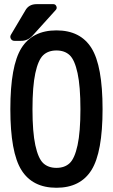

<svg xmlns="http://www.w3.org/2000/svg" viewBox="-20 -885 540 915"><path d="M312 -622.1Q288.1 -644.5 249 -644.5Q210 -644.5 186 -622.1Q162.1 -599.6 148.4 -536.6Q134.8 -473.6 134.8 -364.7Q134.8 -255.9 148.4 -192.9Q162.1 -129.9 186 -107.4Q210 -85 249 -85Q288.1 -85 312 -107.4Q335.9 -129.9 349.6 -192.9Q363.3 -255.9 363.3 -364.7Q363.3 -473.6 349.6 -536.6Q335.9 -599.6 312 -622.1ZM416 -74.7Q363.3 9.8 249 9.8Q134.8 9.8 82 -74.7Q29.3 -159.2 29.3 -365.2Q29.3 -571.3 82 -655.8Q134.8 -740.2 249 -740.2Q363.3 -740.2 416 -655.8Q468.8 -571.3 468.8 -365.2Q468.8 -159.2 416 -74.7ZM48.8 -690.4Q37.1 -690.4 31.7 -700.2Q26.4 -710 32.2 -719.7L100.6 -835Q117.2 -865.2 154.3 -865.2H234.4Q244.1 -865.2 248.5 -855.5Q252.9 -845.7 246.1 -837.9L136.7 -716.8Q112.3 -689.5 79.1 -690.4Z"/></svg>

Font: Rounded-L Mgen+ 1m medium
Style: Regular
Weight: 500
Designer: [Source Han Sans]
Ryoko NISHIZUKA  (kana & ideographs); Paul D. Hunt (Latin, Greek & Cyrillic); Wenlong ZHANG  (bopomofo
Version: Version 1.059.20150602